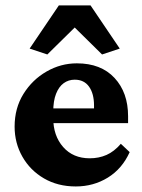

<svg xmlns="http://www.w3.org/2000/svg" viewBox="-20 -671 516 699"><path d="M255.9 7.8Q190.4 7.8 140.1 -21.5Q89.8 -50.8 61.5 -100.6Q33.2 -150.4 33.2 -210Q33.2 -277.3 65.4 -329.1Q97.7 -380.9 149.4 -410.6Q201.2 -440.4 259.8 -440.4Q347.7 -440.4 397 -387.2Q446.3 -334 446.3 -248V-222.7H161.1V-276.4H339.8L322.3 -249V-287.1Q322.3 -330.1 304.2 -355.5Q286.1 -380.9 252 -380.9Q229.5 -380.9 211.9 -368.2Q194.3 -355.5 184.1 -329.6Q173.8 -303.7 173.8 -263.7V-241.2Q173.8 -176.8 210 -135.7Q246.1 -94.7 306.6 -94.7Q339.8 -94.7 367.7 -106.9Q395.5 -119.1 419.9 -147.5L452.1 -117.2Q424.8 -56.6 372.6 -24.4Q320.3 7.8 255.9 7.8ZM416 -494.1 351.6 -472.7 218.8 -603.5H285.2L152.3 -472.7L87.9 -494.1L194.3 -651.4H309.6Z"/></svg>

Font: Crimson Pro ExtraBold
Style: Regular
Weight: 800
Designer: Jacques Le Bailly
Foundry: Baron von Fonthausen
Version: Version 1.003